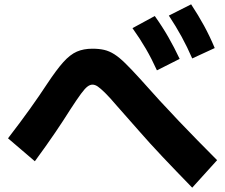

<svg xmlns="http://www.w3.org/2000/svg" viewBox="-20 -852 1040 887"><path d="M868 15Q792 -63 731.5 -127Q671 -191 620.5 -249Q570 -307 520 -363Q486 -403 465 -423.5Q444 -444 431.5 -452.5Q419 -461 407 -461Q396 -461 384 -452Q372 -443 354 -418.5Q336 -394 306 -348Q274 -297 235 -239.5Q196 -182 141 -107L17 -213Q74 -287 118 -348.5Q162 -410 196 -462Q241 -530 272.5 -565Q304 -600 335 -613.5Q366 -627 407 -627Q438 -627 461.5 -621.5Q485 -616 508 -601.5Q531 -587 559 -559.5Q587 -532 627 -488Q720 -383 807 -292Q894 -201 983 -112ZM705 -527Q681 -580 654 -626.5Q627 -673 592 -722L695 -778Q730 -729 757.5 -681Q785 -633 810 -580ZM868 -582Q845 -635 819 -682.5Q793 -730 760 -780L863 -832Q896 -782 922.5 -733.5Q949 -685 972 -630Z"/></svg>

Font: M PLUS 2 Thin ExtraBold
Style: Regular
Weight: 800
Version: Version 1.001